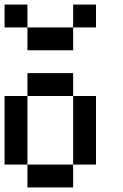

<svg xmlns="http://www.w3.org/2000/svg" viewBox="-20 -920 540 840"><path d="M0 -200V-500H100V-200ZM0 -800V-900H100V-800ZM100 -200H300V-100H100ZM100 -500V-600H300V-500ZM100 -700V-800H300V-700ZM300 -200V-500H400V-200ZM300 -800V-900H400V-800Z"/></svg>

Font: GalmuriMono9 Regular
Style: Regular
Weight: 400
Designer: Lee Minseo (quiple)
Version: Version 2.399;hotconv 1.1.1;makeotfexe 2.6.0 DEVELOPMENT